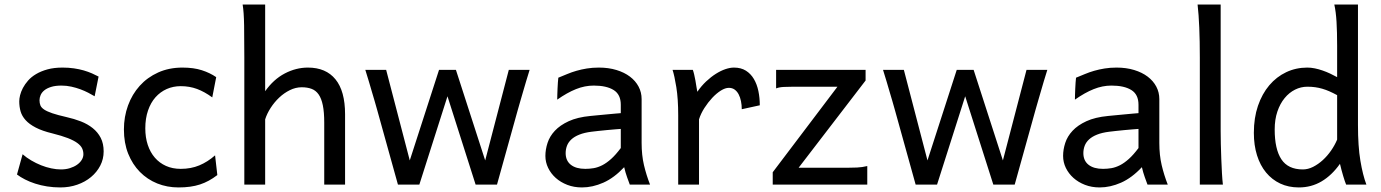

<svg xmlns="http://www.w3.org/2000/svg" viewBox="-20 -801 5990 833"><path d="M390.6 -383.3Q378.4 -390.6 362.8 -398.7Q347.2 -406.7 328.9 -413.6Q310.5 -420.4 289.8 -425Q269 -429.7 246.6 -429.7Q219.7 -429.7 201.4 -423.8Q183.1 -418 172.1 -408.9Q161.1 -399.9 156.2 -388.4Q151.4 -377 151.4 -366.2Q151.4 -353.5 155.3 -343.8Q159.2 -334 171.6 -325.7Q184.1 -317.4 207 -309.6Q230 -301.8 268.6 -293Q301.8 -285.6 331.1 -274.2Q360.4 -262.7 382.3 -245.1Q404.3 -227.5 417 -202.9Q429.7 -178.2 429.7 -144Q429.7 -110.8 415 -82.5Q400.4 -54.2 375 -33Q349.6 -11.7 315.4 0.2Q281.2 12.2 241.7 12.2Q211.9 12.2 184.3 7.8Q156.7 3.4 132.6 -4.4Q108.4 -12.2 88.4 -22.5Q68.4 -32.7 53.7 -43.9L78.1 -131.8Q94.7 -117.2 115.5 -105Q136.2 -92.8 158.2 -84Q180.2 -75.2 202.4 -70.6Q224.6 -65.9 244.1 -65.9Q265.6 -65.9 283.4 -71.5Q301.3 -77.1 314.2 -86.2Q327.1 -95.2 334.5 -107.2Q341.8 -119.1 341.8 -131.8Q341.8 -145.5 336.2 -157.5Q330.6 -169.4 315.7 -180.4Q300.8 -191.4 274.7 -201.7Q248.5 -211.9 207.5 -222.2Q163.1 -232.9 135 -247.6Q106.9 -262.2 91.1 -279.8Q75.2 -297.4 69.3 -317.9Q63.5 -338.4 63.5 -361.3Q63.5 -372.6 67.1 -387.7Q70.8 -402.8 79.3 -419.2Q87.9 -435.5 101.8 -451.4Q115.7 -467.3 136.7 -479.7Q157.7 -492.2 186 -500Q214.4 -507.8 251.5 -507.8Q277.8 -507.8 301 -504.4Q324.2 -501 343.5 -495.4Q362.8 -489.7 378.9 -482.7Q395 -475.6 407.7 -468.8Z M922.9 -41.5Q904.3 -27.3 886 -17.3Q867.7 -7.3 847.7 -0.7Q827.6 5.9 804.7 9Q781.7 12.2 754.4 12.2Q705.1 12.2 662.1 -5.1Q619.1 -22.5 586.9 -55.2Q554.7 -87.9 536.1 -134.3Q517.6 -180.7 517.6 -239.3Q517.6 -294.4 535.4 -343.3Q553.2 -392.1 586.2 -428.7Q619.1 -465.3 666.3 -486.6Q713.4 -507.8 771.5 -507.8Q820.3 -507.8 855.7 -496.3Q891.1 -484.9 918 -466.3L900.9 -378.4Q867.7 -402.8 835 -415Q802.2 -427.2 764.2 -427.2Q731.4 -427.2 703.4 -414.8Q675.3 -402.3 654.5 -378.9Q633.8 -355.5 622.1 -321.3Q610.4 -287.1 610.4 -244.1Q610.4 -204.6 621.1 -172.4Q631.8 -140.1 651.9 -116.9Q671.9 -93.8 700.2 -81.1Q728.5 -68.4 764.2 -68.4Q808.6 -68.4 844.7 -83.5Q880.9 -98.6 913.1 -127Z M1386.7 0V-268.6Q1386.7 -314.5 1380.6 -344.2Q1374.5 -374 1362.3 -391.4Q1350.1 -408.7 1331.8 -415.5Q1313.5 -422.4 1289.1 -422.4Q1262.7 -422.4 1237.5 -409.9Q1212.4 -397.5 1191.4 -377.7Q1170.4 -357.9 1154.3 -333Q1138.2 -308.1 1130.4 -283.2V0H1040V-551.8Q1040 -630.9 1039.1 -690.2Q1038.1 -749.5 1032.7 -781.2H1130.4V-405.3Q1166.5 -456.5 1215.3 -482.2Q1264.2 -507.8 1315.9 -507.8Q1394 -507.8 1435.5 -456.8Q1477.1 -405.8 1477.1 -305.2V0Z M1958 -498 2085 -105 2187.5 -498H2277.8Q2269 -470.2 2262.5 -448Q2255.9 -425.8 2250 -405.5Q2244.1 -385.3 2238.5 -366Q2232.9 -346.7 2226.6 -324.7L2136.2 0H2043.5L1921.4 -383.3L1799.3 0H1706.5L1616.2 -324.7Q1610.8 -344.2 1605.2 -363.3Q1599.6 -382.3 1593.5 -402.8Q1587.4 -423.3 1580.6 -446.8Q1573.7 -470.2 1564.9 -498H1655.3L1757.8 -105L1884.8 -498Z M2673.3 -241.7Q2664.1 -241.2 2647.5 -239.7Q2630.9 -238.3 2612.3 -236.6Q2593.8 -234.9 2575.9 -232.9Q2558.1 -231 2546.4 -229.5Q2515.1 -225.6 2493.7 -217Q2472.2 -208.5 2459 -196.3Q2445.8 -184.1 2439.9 -168.7Q2434.1 -153.3 2434.1 -136.7Q2434.1 -104 2456.5 -86.2Q2479 -68.4 2519.5 -68.4Q2538.1 -68.4 2556.2 -71.5Q2574.2 -74.7 2593 -84.2Q2611.8 -93.8 2631.6 -111.6Q2651.4 -129.4 2673.3 -158.7ZM2763.7 -180.7Q2763.7 -127.9 2773.9 -84.5Q2784.2 -41 2800.3 0H2712.4Q2708 -11.7 2700.7 -32Q2693.4 -52.2 2688 -75.7Q2644.5 -29.3 2597.7 -8.5Q2550.8 12.2 2504.9 12.2Q2470.2 12.2 2441.2 1Q2412.1 -10.3 2391.1 -29.1Q2370.1 -47.9 2358.2 -72.5Q2346.2 -97.2 2346.2 -124.5Q2346.2 -152.3 2355.5 -180.9Q2364.7 -209.5 2387.2 -233.6Q2409.7 -257.8 2447.3 -275.1Q2484.9 -292.5 2541.5 -297.9Q2554.2 -299.3 2573.5 -301Q2592.8 -302.7 2612.5 -304.7Q2632.3 -306.6 2649.2 -308.1Q2666 -309.6 2673.3 -310.1V-346.7Q2673.3 -391.1 2642.3 -410.4Q2611.3 -429.7 2556.2 -429.7Q2517.1 -429.7 2478.8 -414.3Q2440.4 -398.9 2397.5 -368.7Q2397.5 -376.5 2397.9 -389.4Q2398.4 -402.3 2398.9 -416.3Q2399.4 -430.2 2400.4 -443.1Q2401.4 -456.1 2402.3 -463.9Q2421.4 -471.7 2440.7 -479.7Q2460 -487.8 2481.2 -493.9Q2502.4 -500 2526.4 -503.9Q2550.3 -507.8 2578.1 -507.8Q2620.1 -507.8 2654.5 -497.3Q2689 -486.8 2713.1 -468.5Q2737.3 -450.2 2750.5 -425.3Q2763.7 -400.4 2763.7 -371.1Z M2922.4 0V-300.3Q2922.4 -372.6 2914.3 -422.6Q2906.2 -472.7 2897.9 -498H2985.8Q2988.8 -490.2 2991.7 -477.8Q2994.6 -465.3 2997.1 -451.7Q2999.5 -438 3001.5 -424.8L3005.4 -402.8Q3022.9 -428.2 3043.7 -447.8Q3064.5 -467.3 3085.7 -480.7Q3106.9 -494.1 3127.2 -501Q3147.5 -507.8 3164.1 -507.8Q3194.8 -507.8 3216.1 -494.4Q3237.3 -481 3250.7 -458.3Q3264.2 -435.5 3270.3 -406Q3276.4 -376.5 3276.4 -344.2L3198.2 -327.1Q3198.2 -345.2 3194.8 -362.1Q3191.4 -378.9 3184.6 -391.8Q3177.7 -404.8 3167.2 -412.4Q3156.7 -419.9 3142.1 -419.9Q3126.5 -419.9 3107.4 -408Q3088.4 -396 3070.1 -376.5Q3051.8 -356.9 3036.1 -332.5Q3020.5 -308.1 3012.7 -283.2V0Z M3735.4 -498V-451.7L3444.8 -73.2H3654.8Q3676.3 -73.2 3698.5 -74.2Q3720.7 -75.2 3742.7 -80.6V0H3332.5V-53.7L3613.3 -424.8H3422.9Q3400.9 -424.8 3380.9 -423.8Q3360.8 -422.9 3347.2 -417.5V-498Z M4204.1 -498 4331.1 -105 4433.6 -498H4523.9Q4515.1 -470.2 4508.5 -448Q4502 -425.8 4496.1 -405.5Q4490.2 -385.3 4484.6 -366Q4479 -346.7 4472.7 -324.7L4382.3 0H4289.6L4167.5 -383.3L4045.4 0H3952.6L3862.3 -324.7Q3856.9 -344.2 3851.3 -363.3Q3845.7 -382.3 3839.6 -402.8Q3833.5 -423.3 3826.7 -446.8Q3819.8 -470.2 3811 -498H3901.4L4003.9 -105L4130.9 -498Z M4919.4 -241.7Q4910.2 -241.2 4893.6 -239.7Q4877 -238.3 4858.4 -236.6Q4839.8 -234.9 4822 -232.9Q4804.2 -231 4792.5 -229.5Q4761.2 -225.6 4739.7 -217Q4718.3 -208.5 4705.1 -196.3Q4691.9 -184.1 4686 -168.7Q4680.2 -153.3 4680.2 -136.7Q4680.2 -104 4702.6 -86.2Q4725.1 -68.4 4765.6 -68.4Q4784.2 -68.4 4802.2 -71.5Q4820.3 -74.7 4839.1 -84.2Q4857.9 -93.8 4877.7 -111.6Q4897.5 -129.4 4919.4 -158.7ZM5009.8 -180.7Q5009.8 -127.9 5020 -84.5Q5030.3 -41 5046.4 0H4958.5Q4954.1 -11.7 4946.8 -32Q4939.5 -52.2 4934.1 -75.7Q4890.6 -29.3 4843.8 -8.5Q4796.9 12.2 4751 12.2Q4716.3 12.2 4687.3 1Q4658.2 -10.3 4637.2 -29.1Q4616.2 -47.9 4604.2 -72.5Q4592.3 -97.2 4592.3 -124.5Q4592.3 -152.3 4601.6 -180.9Q4610.8 -209.5 4633.3 -233.6Q4655.8 -257.8 4693.4 -275.1Q4731 -292.5 4787.6 -297.9Q4800.3 -299.3 4819.6 -301Q4838.9 -302.7 4858.6 -304.7Q4878.4 -306.6 4895.3 -308.1Q4912.1 -309.6 4919.4 -310.1V-346.7Q4919.4 -391.1 4888.4 -410.4Q4857.4 -429.7 4802.2 -429.7Q4763.2 -429.7 4724.9 -414.3Q4686.5 -398.9 4643.6 -368.7Q4643.6 -376.5 4644 -389.4Q4644.5 -402.3 4645 -416.3Q4645.5 -430.2 4646.5 -443.1Q4647.5 -456.1 4648.4 -463.9Q4667.5 -471.7 4686.8 -479.7Q4706.1 -487.8 4727.3 -493.9Q4748.5 -500 4772.5 -503.9Q4796.4 -507.8 4824.2 -507.8Q4866.2 -507.8 4900.6 -497.3Q4935.1 -486.8 4959.2 -468.5Q4983.4 -450.2 4996.6 -425.3Q5009.8 -400.4 5009.8 -371.1Z M5275.9 -231.9Q5275.9 -208.5 5276.6 -176.8Q5277.3 -145 5278.6 -112.3Q5279.8 -79.6 5281.5 -49.8Q5283.2 -20 5285.6 0H5185.5V-551.8Q5185.5 -623 5183.1 -680.9Q5180.7 -738.8 5175.8 -781.2H5275.9Z M5781.2 -388.2Q5763.2 -397.9 5747.6 -404.8Q5731.9 -411.6 5716.8 -416Q5701.7 -420.4 5686 -422.6Q5670.4 -424.8 5651.9 -424.8Q5624 -424.8 5598.6 -412.1Q5573.2 -399.4 5553.5 -375.5Q5533.7 -351.6 5522 -317.1Q5510.3 -282.7 5510.3 -239.3Q5510.3 -153.8 5539.3 -109.9Q5568.4 -65.9 5632.3 -65.9Q5654.8 -65.9 5677 -77.1Q5699.2 -88.4 5719 -106.4Q5738.8 -124.5 5754.9 -147.7Q5771 -170.9 5781.2 -195.3ZM5871.6 -258.8Q5871.6 -166.5 5882.1 -103.8Q5892.6 -41 5908.2 0H5820.3Q5814.9 -12.7 5807.4 -37.8Q5799.8 -63 5793.5 -90.3Q5758.3 -40.5 5713.9 -14.2Q5669.4 12.2 5615.2 12.2Q5570.3 12.2 5534.4 -4.6Q5498.5 -21.5 5472.9 -52.5Q5447.3 -83.5 5433.6 -127.2Q5419.9 -170.9 5419.9 -224.6Q5419.9 -289.6 5437.7 -341.8Q5455.6 -394 5486.8 -430.9Q5518.1 -467.8 5560.3 -487.8Q5602.5 -507.8 5651.9 -507.8Q5667.5 -507.8 5684.3 -504.4Q5701.2 -501 5718 -495.1Q5734.9 -489.3 5751 -481.7Q5767.1 -474.1 5781.2 -466.3V-603Q5781.2 -662.1 5778.6 -706.3Q5775.9 -750.5 5769 -781.2H5871.6Z"/></svg>

Font: Andika Phon
Style: Regular
Weight: 400
Designer: Victor Gaultney, Annie Olsen, Julie Remington, Don Collingsworth, Eric Hays, Becca Hirsbrunner
Foundry: SIL International
Version: Version 5.000